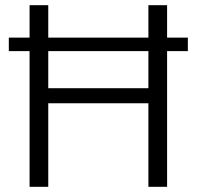

<svg xmlns="http://www.w3.org/2000/svg" viewBox="-20 -720 758 740"><path d="M704 -523H624V0H552V-322H166V0H94V-523H14V-575H94V-700H166V-575H552V-700H624V-575H704ZM552 -523H166V-380H552Z"/></svg>

Font: KoHo
Style: Regular
Weight: 400
Version: Version 1.000; ttfautohint (v1.6)